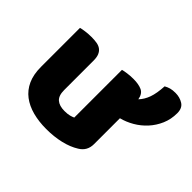

<svg xmlns="http://www.w3.org/2000/svg" viewBox="-137 -786 996 996"><g transform="rotate(45 361.0 -287.5)"><path d="M52 -479Q62 -482 83.5 -485Q105 -488 128 -488Q150 -488 167.5 -485Q185 -482 197 -473Q209 -464 215.5 -448.5Q222 -433 222 -408V-193Q222 -152 242 -134.5Q262 -117 300 -117Q323 -117 337.5 -121Q352 -125 360 -129V-479Q370 -482 391.5 -485Q413 -488 436 -488Q474 -488 498 -477Q522 -466 528 -431Q550 -454 562 -487.5Q574 -521 577 -575Q591 -583 605.5 -587Q620 -591 641 -591Q673 -591 697.5 -575.5Q722 -560 722 -523Q722 -478 705.5 -440Q689 -402 662 -372.5Q635 -343 600.5 -323Q566 -303 530 -294V-104Q530 -54 488 -29Q453 -7 404.5 4.5Q356 16 299 16Q245 16 199.5 4Q154 -8 121 -33Q88 -58 70 -97.5Q52 -137 52 -193Z"/></g></svg>

Font: Baloo Tammudu
Style: Regular
Weight: 400
Designer: Omkar Shende and Ek Type
Foundry: Ek Type
Version: Version 1.007;PS 1.000;hotconv 1.0.88;makeotf.lib2.5.647800